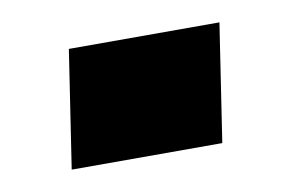

<svg xmlns="http://www.w3.org/2000/svg" viewBox="-35 -223 418 275"><g transform="rotate(-10 173.5 -85.5)"><path d="M51 0 77 -171H296L270 0Z"/></g></svg>

Font: Azeri Sans Black
Style: Italic
Weight: 900
Designer: Hector Gatti & Omnibus-Type (original fonts) / Cristiano Sobral (main changes and remastering)
Foundry: Omnibus-Type
Version: Version 0.07;August 21, 2020;FontCreator 13.0.0.2681 64-bit;